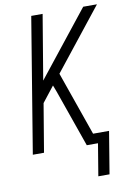

<svg xmlns="http://www.w3.org/2000/svg" viewBox="-98 -795 702 1030"><g transform="rotate(-10 252.5 -280.0)"><path d="M352 175 381 0H320L210 -313L197 -347L131 -263L87 0H26L147 -735H209L150 -382L430 -735H505L242 -403L364 -55H451L413 175Z"/></g></svg>

Font: Iosevka SS04 Light
Style: Italic
Weight: 300
Italic angle: -9°
Monospace: yes
Designer: Belleve Invis
Foundry: Belleve Invis
Version: Version 19.0.0; ttfautohint (v1.8.4)